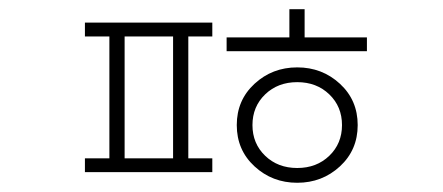

<svg xmlns="http://www.w3.org/2000/svg" viewBox="-20 -775 960 416"><path d="M355 -432V-696H250V-432ZM164 -696V-726H440V-696H388V-432H440V-402H164V-432H217V-696ZM554.5 -437.5Q582 -411 624 -411Q666 -411 693.5 -437.5Q721 -464 721 -504Q721 -544 693.5 -570.5Q666 -597 624 -597Q582 -597 554.5 -570.5Q527 -544 527 -504Q527 -464 554.5 -437.5ZM531.5 -593.5Q570 -629 624 -629Q678 -629 716.5 -593.5Q755 -558 755 -504Q755 -450 716.5 -414.5Q678 -379 624 -379Q570 -379 531.5 -414.5Q493 -450 493 -504Q493 -558 531.5 -593.5ZM640 -694H775V-664H471V-694H607V-755H640Z"/></svg>

Font: Noto Sans Korean Thin
Style: Regular
Weight: 250
Designer: Ryoko NISHIZUKA  (kana & ideographs); Paul D. Hunt (Latin, Greek & Cyrillic); Wenlong ZHANG  (bopomofo); Sandoll Communi
Foundry: Adobe Systems Incorporated
Version: Version 1.0001;PS 1;hotconv 1.0.78;makeotf.lib2.5.61930